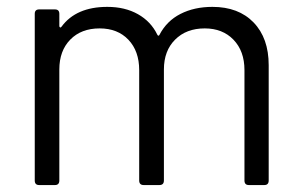

<svg xmlns="http://www.w3.org/2000/svg" viewBox="-20 -533 867 553"><path d="M591.8 -513.2Q667 -513.2 710.4 -468.3Q753.9 -423.3 753.9 -345.2V-13.2Q753.9 0 741.2 0H696.8Q684.1 0 684.1 -13.2V-331.1Q684.1 -385.7 652.6 -418.5Q621.1 -451.2 569.8 -451.2Q516.6 -451.2 484.4 -418.9Q452.1 -386.7 452.1 -333V-13.2Q452.1 0 439 0H394Q380.9 0 380.9 -13.2V-331.1Q380.9 -385.7 349.9 -418.5Q318.8 -451.2 267.1 -451.2Q213.9 -451.2 182.4 -418.9Q150.9 -386.7 150.9 -333V-13.2Q150.9 0 138.2 0H92.8Q80.1 0 80.1 -13.2V-493.2Q80.1 -505.9 92.8 -505.9H138.2Q150.9 -505.9 150.9 -493.2V-458Q150.9 -455.1 153.1 -454.1Q155.3 -453.1 157.2 -456.1Q199.2 -513.2 289.1 -513.2Q339.8 -513.2 377.2 -492.2Q414.6 -471.2 433.1 -433.1Q436 -427.7 439 -432.1Q460 -472.7 499.8 -492.9Q539.6 -513.2 591.8 -513.2Z"/></svg>

Font: Barlow
Style: Regular
Weight: 400
Designer: Jeremy Tribby
Foundry: Jeremy Tribby
Version: Version 1.101